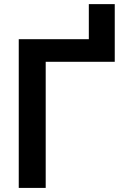

<svg xmlns="http://www.w3.org/2000/svg" viewBox="-20 -919 621 939"><path d="M71.7 -727.3H414.4V-898.8H541.2V-616.8H203.5V0H71.7Z"/></svg>

Font: DeltaSans SemiBold
Style: Regular
Weight: 600
Designer: Rasmus Andersson
Foundry: rsms
Version: Version 3.012